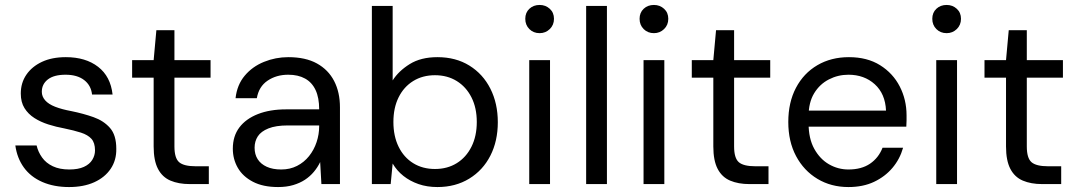

<svg xmlns="http://www.w3.org/2000/svg" viewBox="-20 -744 4355 776"><path d="M259 12Q198 12 151 -8.5Q104 -29 76.5 -67Q49 -105 42 -156H128Q134 -130 150 -107.5Q166 -85 193.5 -72Q221 -59 260 -59Q296 -59 319 -69.5Q342 -80 353 -98Q364 -116 364 -136Q364 -167 349.5 -183Q335 -199 307 -208Q279 -217 240 -225Q207 -231 175.5 -241Q144 -251 119 -267Q94 -283 79 -307Q64 -331 64 -366Q64 -409 86.5 -442Q109 -475 149.5 -494Q190 -513 246 -513Q326 -513 376.5 -474Q427 -435 435 -362H352Q348 -399 320 -420.5Q292 -442 245 -442Q198 -442 173.5 -423Q149 -404 149 -373Q149 -354 162.5 -338.5Q176 -323 203 -312.5Q230 -302 268 -295Q317 -285 358 -270.5Q399 -256 424.5 -227Q450 -198 450 -143Q451 -97 427.5 -62Q404 -27 361 -7.5Q318 12 259 12Z M747 0Q702 0 669 -14Q636 -28 618.5 -61.5Q601 -95 601 -152V-430H514V-501H601L612 -622H685V-501H831V-430H685V-152Q685 -105 704 -88.5Q723 -72 771 -72H824V0Z M1104 12Q1043 12 1002 -9.5Q961 -31 941 -66Q921 -101 921 -143Q921 -194 947.5 -229Q974 -264 1022.5 -283Q1071 -302 1136 -302H1270Q1270 -349 1255.5 -380Q1241 -411 1213 -426.5Q1185 -442 1145 -442Q1097 -442 1061.5 -418Q1026 -394 1018 -347H932Q938 -401 969 -438Q1000 -475 1047 -494Q1094 -513 1145 -513Q1215 -513 1261 -487.5Q1307 -462 1330.5 -416.5Q1354 -371 1354 -310V0H1279L1274 -89Q1264 -68 1248.5 -49.5Q1233 -31 1212.5 -17.5Q1192 -4 1165 4Q1138 12 1104 12ZM1117 -59Q1152 -59 1180.5 -73.5Q1209 -88 1229 -113Q1249 -138 1259.5 -169.5Q1270 -201 1270 -234V-237H1143Q1095 -237 1065 -225Q1035 -213 1022 -193Q1009 -173 1009 -147Q1009 -120 1021.5 -100.5Q1034 -81 1058 -70Q1082 -59 1117 -59Z M1748 12Q1706 12 1671.5 0Q1637 -12 1610.5 -33Q1584 -54 1567 -83L1559 0H1483V-720H1567V-419Q1591 -457 1636 -485Q1681 -513 1748 -513Q1822 -513 1877 -479Q1932 -445 1962 -385.5Q1992 -326 1992 -250Q1992 -174 1962 -115Q1932 -56 1876.5 -22Q1821 12 1748 12ZM1738 -61Q1788 -61 1826 -84.5Q1864 -108 1885.5 -151Q1907 -194 1907 -251Q1907 -308 1885.5 -350.5Q1864 -393 1826 -416.5Q1788 -440 1738 -440Q1688 -440 1650 -416.5Q1612 -393 1591 -350.5Q1570 -308 1570 -251Q1570 -194 1591 -151Q1612 -108 1650 -84.5Q1688 -61 1738 -61Z M2119 0V-501H2203V0ZM2161 -610Q2136 -610 2119.5 -626.5Q2103 -643 2103 -668Q2103 -693 2119.5 -708.5Q2136 -724 2161 -724Q2185 -724 2202 -708.5Q2219 -693 2219 -668Q2219 -643 2202 -626.5Q2185 -610 2161 -610Z M2349 0V-720H2433V0Z M2581 0V-501H2665V0ZM2623 -610Q2598 -610 2581.5 -626.5Q2565 -643 2565 -668Q2565 -693 2581.5 -708.5Q2598 -724 2623 -724Q2647 -724 2664 -708.5Q2681 -693 2681 -668Q2681 -643 2664 -626.5Q2647 -610 2623 -610Z M3009 0Q2964 0 2931 -14Q2898 -28 2880.5 -61.5Q2863 -95 2863 -152V-430H2776V-501H2863L2874 -622H2947V-501H3093V-430H2947V-152Q2947 -105 2966 -88.5Q2985 -72 3033 -72H3086V0Z M3409 12Q3339 12 3284 -21Q3229 -54 3197.5 -113Q3166 -172 3166 -251Q3166 -330 3197 -389Q3228 -448 3283.5 -480.5Q3339 -513 3411 -513Q3485 -513 3537 -480.5Q3589 -448 3616.5 -394.5Q3644 -341 3644 -278Q3644 -268 3644 -257Q3644 -246 3643 -232H3229V-297H3561Q3558 -365 3515.5 -403.5Q3473 -442 3409 -442Q3367 -442 3330 -423Q3293 -404 3270.5 -367Q3248 -330 3248 -274V-246Q3248 -184 3271 -142.5Q3294 -101 3330.5 -80Q3367 -59 3409 -59Q3462 -59 3496.5 -82.5Q3531 -106 3547 -147H3630Q3617 -101 3587 -65.5Q3557 -30 3512.5 -9Q3468 12 3409 12Z M3764 0V-501H3848V0ZM3806 -610Q3781 -610 3764.5 -626.5Q3748 -643 3748 -668Q3748 -693 3764.5 -708.5Q3781 -724 3806 -724Q3830 -724 3847 -708.5Q3864 -693 3864 -668Q3864 -643 3847 -626.5Q3830 -610 3806 -610Z M4192 0Q4147 0 4114 -14Q4081 -28 4063.5 -61.5Q4046 -95 4046 -152V-430H3959V-501H4046L4057 -622H4130V-501H4276V-430H4130V-152Q4130 -105 4149 -88.5Q4168 -72 4216 -72H4269V0Z"/></svg>

Font: DM Sans 17pt
Style: Regular
Weight: 400
Version: Version 4.004;gftools[0.9.30]